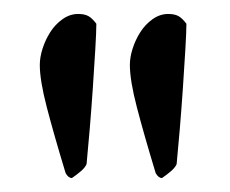

<svg xmlns="http://www.w3.org/2000/svg" viewBox="-20 -708 329 275"><path d="M221 -688Q230 -688 235.5 -685Q241 -682 247 -674Q247 -663 245.5 -637.5Q244 -612 242 -582.5Q240 -553 237.5 -523Q235 -493 233 -473Q231 -468 224.5 -462.5Q218 -457 212 -453Q207 -453 203 -460Q186 -516 176 -554.5Q166 -593 166 -615Q166 -626 170 -638.5Q174 -651 181 -662Q188 -673 198.5 -680.5Q209 -688 221 -688ZM92 -688Q101 -688 106.5 -685Q112 -682 118 -674Q118 -663 116.5 -637.5Q115 -612 113 -582.5Q111 -553 108.5 -523Q106 -493 104 -473Q102 -468 95.5 -462.5Q89 -457 83 -453Q78 -453 74 -460Q57 -516 47 -554.5Q37 -593 37 -615Q37 -626 41 -638.5Q45 -651 52 -662Q59 -673 69.5 -680.5Q80 -688 92 -688Z"/></svg>

Font: Vermiglione Medium
Style: Regular
Weight: 500
Version: Version 1.000